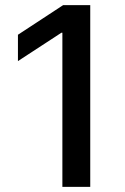

<svg xmlns="http://www.w3.org/2000/svg" viewBox="-20 -727 488 747"><path d="M331.1 0H222.7V-599.6H218.8L49.8 -489.3V-591.8L225.6 -707H331.1Z"/></svg>

Font: Pretendard JP Medium
Style: Regular
Weight: 500
Designer: Base glyphs from Inter by Rasmus Andersson; Hangeul glyphs from Noto Sans CJK(Source Han Sans) by Jang Soo-young and Kan
Foundry: Kil Hyung-jin
Version: Version 1.309